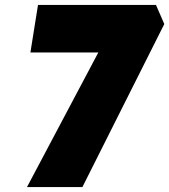

<svg xmlns="http://www.w3.org/2000/svg" viewBox="-20 -763 690 783"><path d="M381 -549H104L135 -743H616L650 -665L316 0H90Z"/></svg>

Font: Exo Black
Style: Italic
Weight: 900
Italic angle: -9°
Designer: Natanael Gama
Foundry: Natanael Gama
Version: Version 1.500; ttfautohint (v1.6)